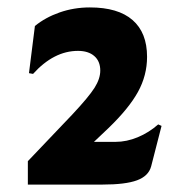

<svg xmlns="http://www.w3.org/2000/svg" viewBox="-20 -909 485 517"><path d="M415 -570 387 -461Q380 -435 349 -423.5Q318 -412 256 -412H55V-475L175 -601Q219 -648 234.5 -672.5Q250 -697 250 -719Q250 -744 234 -758Q218 -772 190 -772Q125 -772 69 -710L58 -712L74 -839Q102 -862 140.5 -875.5Q179 -889 222 -889Q298 -889 337 -855Q376 -821 376 -756Q376 -706 351.5 -661.5Q327 -617 272 -564L233 -527H291Q321 -527 351 -539.5Q381 -552 406 -574Z"/></svg>

Font: Farro Medium
Style: Regular
Weight: 500
Designer: Aceler Chua
Foundry: Grayscale Limited
Version: Version 1.101